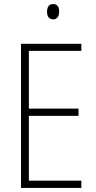

<svg xmlns="http://www.w3.org/2000/svg" viewBox="-20 -1024 475 951"><path d="M243 -1004C221 -1004 213 -986 213 -966C213 -944 222 -928 243 -928C263 -928 273 -943 273 -967C273 -987 266 -1004 243 -1004ZM383 -93V-129H123V-450H369V-486H123V-772H383V-807H84V-93Z"/></svg>

Font: Noto Sans Telugu UI Condensed ExtraLight
Style: Regular
Weight: 200
Width: 3
Designer: Jelle Bosma - Monotype Design Team
Foundry: Monotype Imaging Inc.
Version: Version 2.005